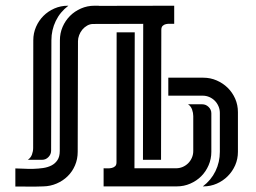

<svg xmlns="http://www.w3.org/2000/svg" viewBox="-20 -664 911 684"><path d="M34.7 -64Q47.9 -64 64.7 -63Q81.5 -62 99.1 -62.5Q116.7 -63 133.5 -65.4Q150.4 -67.9 163.6 -74.7Q176.8 -81.5 184.8 -93.8Q192.9 -106 192.9 -126L193.4 -520.5Q193.4 -545.9 203.1 -568.4Q212.9 -590.8 229.5 -607.4Q246.1 -624 268.6 -633.8Q291 -643.6 316.4 -643.6H332V-643.1L600.6 -643.6V-579.1Q594.2 -579.1 586.2 -579.3Q578.1 -579.6 571.3 -578.1Q564.5 -576.7 559.6 -572Q554.7 -567.4 554.7 -557.6L553.7 -94.7H489.3L490.2 -579.1L312 -578.6Q300.8 -578.6 290.8 -573Q280.8 -567.4 273.4 -558.6Q266.1 -549.8 262 -538.8Q257.8 -527.8 257.8 -517.6L256.8 -123Q256.8 -97.2 247.3 -75Q237.8 -52.7 221.2 -36.4Q204.6 -20 182.1 -10.3Q159.7 -0.5 134.3 0Q109.4 1 84.5 0.7Q59.6 0.5 34.7 0.5ZM349.1 -64.5Q355.5 -64.5 363.3 -64.2Q371.1 -64 378.2 -65.7Q385.3 -67.4 390.1 -71.8Q395 -76.2 395 -85.9L395.5 -548.8H460L459 -64.5H606.9Q619.6 -64.5 630.9 -69.3Q642.1 -74.2 650.4 -82.5Q658.7 -90.8 663.6 -102.1Q668.5 -113.3 668.5 -126V-250.5Q668.5 -261.7 664.3 -273.7Q660.2 -285.6 649.9 -292.5H700.2Q713.4 -292.5 723.1 -283Q732.9 -273.4 732.9 -260.3V-123Q732.9 -97.7 723.1 -75.2Q713.4 -52.7 696.8 -36.1Q680.2 -19.5 657.7 -9.8Q635.3 0 609.9 0H349.1ZM223.6 -643.6Q194.3 -621.6 178.7 -589.4Q163.1 -557.1 163.1 -520.5L162.1 -127.4Q162.1 -114.3 152.6 -104.5Q143.1 -94.7 129.9 -94.7H79.1Q89.4 -101.6 93.8 -113.3Q98.1 -125 98.1 -136.7L98.6 -520.5Q98.6 -545.9 108.4 -568.4Q118.2 -590.8 134.8 -607.4Q151.4 -624 173.8 -633.8Q196.3 -643.6 221.7 -643.6ZM827.6 -123Q827.6 -97.7 817.9 -75.4Q808.1 -53.2 791.3 -36.4Q774.4 -19.5 752.2 -9.8Q730 0 704.6 0H702.6Q731.9 -22 747.6 -54.2Q763.2 -86.4 763.2 -123V-261.7Q763.2 -274.4 758.3 -285.6Q753.4 -296.9 745.1 -305.2Q736.8 -313.5 725.6 -318.4Q714.4 -323.2 701.7 -323.2H579.6V-387.2H704.6Q729.5 -387.2 752 -377.4Q774.4 -367.7 791.3 -351.1Q808.1 -334.5 817.9 -312.3Q827.6 -290 827.6 -264.6Z"/></svg>

Font: Isar CAT
Style: Regular
Weight: 400
Designer: Digitized by Peter Wiegel
Foundry: CAT-Fonts, Peter Wiegel
Version: Version 1.000; ttfautohint (v1.3)